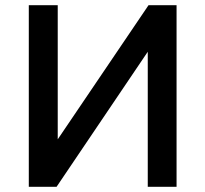

<svg xmlns="http://www.w3.org/2000/svg" viewBox="-20 -720 792 740"><path d="M91 0V-700H202.5V-183L552.5 -700H660.5V0H549.5V-520.5L198 0Z"/></svg>

Font: Geologica
Style: Regular
Weight: 400
Designer: Sindre Bremnes, Frode Helland
Foundry: Monokrom Skriftforlag AS
Version: Version 1.010; ttfautohint (v1.8.4.7-5d5b);gftools[0.9.28]